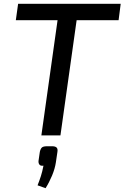

<svg xmlns="http://www.w3.org/2000/svg" viewBox="-20 -710 653 1007"><path d="M394 -690 297 0H197L294 -690ZM613 -690 602 -604H63L75 -690ZM253 57Q270 57 277 64Q284 71 281 88L273 142Q268 175 253 211Q238 247 219 277L177 262Q187 237 194.5 213.5Q202 190 208 159Q193 161 187 153.5Q181 146 182 134L189 86Q193 69 200.5 63Q208 57 228 57Z"/></svg>

Font: Exo 2 Medium
Style: Italic
Weight: 500
Italic angle: -8°
Designer: Natanael Gama
Foundry: Natanael Gama
Version: Version 2.010